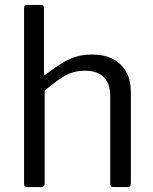

<svg xmlns="http://www.w3.org/2000/svg" viewBox="-20 -762 624 782"><path d="M91 0Q78 0 78 -13V-729Q78 -742 89 -742H148Q159 -742 159 -730V-463Q159 -452 168 -460Q225 -504 265 -522Q305 -540 353 -540Q430 -540 471.5 -499Q513 -458 513 -388V-16Q513 0 498 0H442Q429 0 429 -13V-370Q429 -420 403.5 -447Q378 -474 325 -474Q283 -474 248.5 -455.5Q214 -437 162 -393V-15Q162 0 146 0Z"/></svg>

Font: Libre Franklin
Style: Regular
Weight: 400
Designer: Pablo Impallari, Rodrigo Fuenzalida
Foundry: Impallari Type
Version: Version 1.001; ttfautohint (v1.4.1)